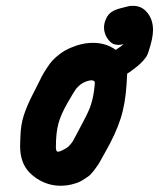

<svg xmlns="http://www.w3.org/2000/svg" viewBox="-20 -625 529 639"><path d="M78.1 -50.8Q46.9 -83 46.9 -138.7Q46.9 -144.5 47.4 -154.3Q47.9 -164.1 47.9 -168.9Q48.8 -209 59.1 -240.7Q69.3 -272.5 89.8 -312.5Q94.7 -321.3 104.5 -341.3Q114.3 -361.3 119.6 -371.6Q125 -381.8 135.7 -398.4Q146.5 -415 156.2 -425.3Q166 -435.5 181.2 -446.8Q196.3 -458 214.8 -465.8Q252.9 -482.4 290 -482.4Q333 -482.4 365.2 -459Q371.1 -462.9 380.9 -469.7Q390.6 -476.6 390.6 -478.5Q390.6 -478.5 388.2 -477.5Q385.7 -476.6 381.8 -476.1Q377.9 -475.6 374 -475.6Q354.5 -475.6 342.8 -490.2Q326.2 -509.8 326.2 -534.2Q326.2 -547.9 333 -562.5Q339.8 -578.1 352.5 -585.9Q365.2 -593.8 381.8 -597.7Q383.8 -598.6 387.2 -599.1Q390.6 -599.6 393.1 -600.6Q395.5 -601.6 398.9 -602.1Q402.3 -602.5 405.3 -603.5Q408.2 -604.5 411.1 -605Q414.1 -605.5 417.5 -605.5Q420.9 -605.5 423.8 -605.5Q447.3 -605.5 463.9 -589.8Q477.5 -576.2 483.4 -560.1Q489.3 -543.9 489.3 -525.4Q489.3 -498 474.6 -454.1Q472.7 -447.3 469.7 -441.4Q466.8 -435.5 462.4 -430.2Q458 -424.8 455.1 -421.4Q452.1 -418 446.3 -412.6Q440.4 -407.2 438 -405.3Q435.5 -403.3 428.2 -397.5Q420.9 -391.6 418.9 -390.6Q410.2 -383.8 403.3 -379.9Q403.3 -374 402.3 -362.8Q401.4 -351.6 401.4 -346.7Q397.5 -280.3 381.3 -230Q365.2 -179.7 330.1 -118.2Q328.1 -115.2 318.8 -98.1Q309.6 -81.1 306.2 -76.2Q302.7 -71.3 293 -58.1Q283.2 -44.9 275.4 -39.1Q267.6 -33.2 254.9 -25.4Q242.2 -17.6 227.5 -13.7Q206.1 -6.8 180.7 -6.8Q152.3 -6.8 126 -18.1Q99.6 -29.3 78.1 -50.8ZM205.1 -283.2Q182.6 -244.1 174.3 -213.4Q166 -182.6 166 -134.8Q166 -120.1 172.9 -120.1Q179.7 -120.1 195.3 -128.9Q205.1 -133.8 211.9 -141.6Q218.8 -149.4 222.2 -154.8Q225.6 -160.2 233.9 -176.3Q242.2 -192.4 247.1 -201.2Q269.5 -242.2 278.8 -265.6Q288.1 -289.1 293 -323.2Q296.9 -351.6 294.9 -353.5Q288.1 -361.3 268.6 -354.5Q262.7 -352.5 257.3 -349.6Q252 -346.7 248.5 -344.2Q245.1 -341.8 240.2 -336.9Q235.4 -332 233.4 -329.6Q231.4 -327.1 226.6 -319.3Q221.7 -311.5 220.2 -309.1Q218.8 -306.6 212.9 -296.4Q207 -286.1 205.1 -283.2Z"/></svg>

Font: Essays1743
Style: BoldItalic
Weight: 700
Italic angle: -10°
Designer: Based on the typeface in a 1743 English translation of the essays of Montaigne.  PostScript/TrueType font designed by Jo
Version: Version 002.100